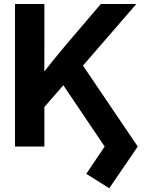

<svg xmlns="http://www.w3.org/2000/svg" viewBox="-20 -748 733 980"><path d="M165.5 -154.8V-329.6Q189.9 -362.3 214.1 -393.1Q238.3 -423.8 263.4 -454.6Q288.6 -485.4 315.4 -517.6L494.6 -727.5H675.8L368.7 -373L356.4 -374ZM56.6 0V-727.5H206.5V-526.9L206.1 -342.8L206.5 -270.5V0ZM537.6 212.9 420.4 139.2 514.2 0 292 -329.6 383.3 -442.9 683.1 0Z"/></svg>

Font: Inter 28pt
Style: Bold
Weight: 700
Designer: Rasmus Andersson
Foundry: rsms
Version: Version 4.001;git-66647c0bb